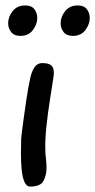

<svg xmlns="http://www.w3.org/2000/svg" viewBox="-20 -701 350 706"><path d="M91 -15Q77 -15 69.5 -33Q62 -51 59.5 -79Q57 -107 57 -137Q57 -151 57.5 -165.5Q58 -180 58 -193Q58 -197 61 -219.5Q64 -242 68 -272Q72 -302 76.5 -331.5Q81 -361 84 -378Q87 -391 91 -412.5Q95 -434 105.5 -451.5Q116 -469 136 -469Q159 -469 168.5 -460.5Q178 -452 178 -434Q178 -429 177.5 -424Q177 -419 176 -413Q171 -381 163.5 -333.5Q156 -286 150.5 -234.5Q145 -183 147 -137Q148 -126 149.5 -111.5Q151 -97 151 -83Q151 -57 140 -36Q129 -15 91 -15ZM248 -569Q225 -569 214 -583Q203 -597 203 -616Q203 -639 219.5 -660Q236 -681 266 -681Q289 -681 299.5 -667Q310 -653 310 -635Q310 -612 294 -590.5Q278 -569 248 -569ZM55 -569Q32 -569 21 -583Q10 -597 10 -616Q10 -639 26.5 -660Q43 -681 73 -681Q96 -681 106.5 -667Q117 -653 117 -635Q117 -612 101 -590.5Q85 -569 55 -569Z"/></svg>

Font: Fuzzy Bubbles
Style: Regular
Weight: 400
Designer: Robert E. Leuschke
Foundry: Robert E. Leuschke
Version: Version 1.010; ttfautohint (v1.8.3)